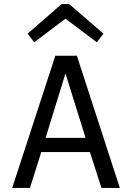

<svg xmlns="http://www.w3.org/2000/svg" viewBox="-20 -931 654 951"><path d="M141.5 -177.8 163.3 -248H429L458.3 -177.8ZM128.2 0H40.4L254 -655H316L315.6 -604.1L194.7 -211.8H195.3ZM573.6 0H482.6L414.5 -211.6L415.1 -211.9L292.1 -606.2L297.8 -655H360.8ZM116.3 -764.1 285.3 -910.7H312.9L316 -847.3L149.7 -721.7ZM492.5 -764.1 459.4 -721.7 292.5 -847.3 295.5 -910.7H323.1Z"/></svg>

Font: Intel One Mono Light
Style: Regular
Weight: 300
Monospace: yes
Designer: Fred Shallcrass
Foundry: Frere-Jones Type LLC
Version: Version 1.004